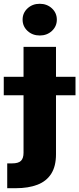

<svg xmlns="http://www.w3.org/2000/svg" viewBox="-70 -781 415 1005"><path d="M53.2 -535.6H223.1V26.4Q223.1 89.4 198 128.7Q172.9 168 125.7 186Q78.6 204.1 12.7 204.1H-32.2V74.2H-6.8Q26.4 74.2 39.8 60.8Q53.2 47.4 53.2 18.6ZM-50.3 -282.2V-378.9H325.2V-282.2ZM138.2 -595.2Q100.1 -595.2 74.2 -619.1Q48.3 -643.1 48.3 -678.2Q48.3 -713.4 74.2 -737.3Q100.1 -761.2 137.7 -761.2Q175.8 -761.2 201.7 -737.3Q227.5 -713.4 227.5 -678.2Q227.5 -643.1 201.7 -619.1Q175.8 -595.2 138.2 -595.2Z"/></svg>

Font: Inter 20pt ExtraBold
Style: Regular
Weight: 800
Version: Version 4.001;git-66647c0bb